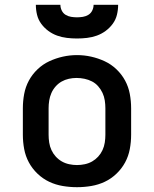

<svg xmlns="http://www.w3.org/2000/svg" viewBox="-20 -770 640 798"><path d="M300 8Q270 8 240.5 3Q211 -2 184.5 -14.5Q158 -27 136 -48Q114 -69 100 -95Q86 -121 80.5 -150.5Q75 -180 75 -210V-320Q75 -350 80.5 -379.5Q86 -409 100 -435Q114 -461 136 -482Q158 -503 185 -515.5Q212 -528 241 -534.5Q270 -541 300 -541Q330 -541 359 -534.5Q388 -528 415 -515.5Q442 -503 464 -482Q486 -461 500 -435Q514 -409 519.5 -379.5Q525 -350 525 -320V-210Q525 -180 519.5 -150.5Q514 -121 500 -95Q486 -69 464 -48Q442 -27 415.5 -14.5Q389 -2 359.5 3Q330 8 300 8ZM300 -84Q316 -84 332.5 -87.5Q349 -91 363 -99Q377 -107 388 -119Q399 -131 406 -146Q413 -161 415.5 -177.5Q418 -194 418 -210V-320Q418 -336 415.5 -352.5Q413 -369 406 -384Q399 -399 388 -411.5Q377 -424 362.5 -431.5Q348 -439 331.5 -442.5Q315 -446 298 -446Q282 -446 266 -442.5Q250 -439 236 -431Q222 -423 211 -410.5Q200 -398 193.5 -383Q187 -368 184.5 -352Q182 -336 182 -320V-210Q182 -194 184.5 -177.5Q187 -161 194 -146Q201 -131 212 -119Q223 -107 237 -99Q251 -91 267.5 -87.5Q284 -84 300 -84ZM300 -610Q279 -610 258 -612.5Q237 -615 217.5 -622Q198 -629 181 -641.5Q164 -654 151.5 -671Q139 -688 134 -708.5Q129 -729 129 -750H231Q231 -738 236.5 -726.5Q242 -715 252.5 -708.5Q263 -702 275.5 -700Q288 -698 300 -698Q312 -698 324.5 -700Q337 -702 347.5 -708.5Q358 -715 363.5 -726.5Q369 -738 369 -750H471Q471 -729 466 -708.5Q461 -688 448.5 -671Q436 -654 419 -641.5Q402 -629 382.5 -622Q363 -615 342 -612.5Q321 -610 300 -610Z"/></svg>

Font: Iosevka Curly SmBdEx
Style: Regular
Weight: 600
Width: 7
Monospace: yes
Designer: Belleve Invis
Foundry: Belleve Invis
Version: Version 11.1.0; ttfautohint (v1.8.3)